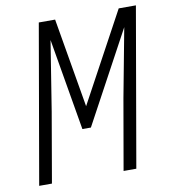

<svg xmlns="http://www.w3.org/2000/svg" viewBox="-80 -780 748 848"><g transform="rotate(-10 293.5 -355.5)"><path d="M224.1 -710.9 292.5 -310.5 509.3 -710.9H586.4L462.9 0H405.8L460.9 -316.4L519 -625L296.9 -213.9H258.8L188.5 -625.5L138.7 -313.5L84.5 0H27.3L150.9 -710.9Z"/></g></svg>

Font: TypoPRO Roboto Mono
Style: Italic
Weight: 300
Designer: Google
Version: Version 2.000986; 2015; ttfautohint (v1.3)